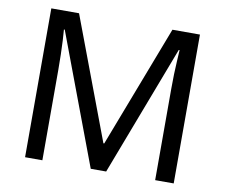

<svg xmlns="http://www.w3.org/2000/svg" viewBox="-78 -810 1064 907"><g transform="rotate(10 453.5 -357.0)"><path d="M412 0 177 -626H173Q175 -606 176.5 -575Q178 -544 179 -507.5Q180 -471 180 -433V0H97V-714H230L450 -129H454L678 -714H810V0H721V-439Q721 -474 722 -508.5Q723 -543 725 -573.5Q727 -604 728 -625H724L486 0Z"/></g></svg>

Font: Noto Sans Oriya
Style: Regular
Weight: 400
Designer: Amélie Bonet and Sol Matas
Foundry: Google LLC
Version: Version 2.006